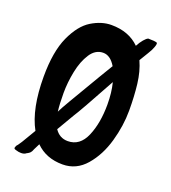

<svg xmlns="http://www.w3.org/2000/svg" viewBox="-137 -815 849 956"><g transform="rotate(20 287.5 -337.5)"><path d="M59 35Q45 32 45 26Q45 24 49 14Q54 9 56.5 5Q59 1 70 -15L114 -89Q60 -187 60 -357Q60 -490 96.5 -570Q133 -650 185.5 -682Q238 -714 290 -714Q383 -714 439 -658L440 -660Q450 -679 463 -694.5Q476 -710 485 -713Q519 -713 530 -709Q537 -707 529.5 -686Q522 -665 509 -645L480 -597Q503 -546 510.5 -482.5Q518 -419 518 -343Q518 -263 494 -178.5Q470 -94 420 -36Q370 22 297 22Q210 22 155 -33L139 -1Q134 13 128.5 18.5Q123 24 117.5 27Q112 30 110 31Q101 39 84 39Q71 39 59 35ZM200 -244 223 -284Q353 -505 363 -520L365 -523Q337 -570 299 -570Q258 -570 231.5 -529.5Q205 -489 193 -429.5Q181 -370 181 -314Q181 -257 186 -217ZM406 -335Q406 -398 393 -449Q288 -257 267 -226L213 -134Q238 -96 282 -96Q346 -96 376 -166Q406 -236 406 -335Z"/></g></svg>

Font: Barriecito
Style: Regular
Weight: 400
Designer: Pablo Cosgaya & Sergio Jiménez
Foundry: Pablo Cosgaya & Sergio Jiménez
Version: Version 1.001